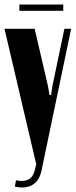

<svg xmlns="http://www.w3.org/2000/svg" viewBox="-30 -827 336 853"><path d="M183 -445 190 -405H197L203 -445L256 -699H286L154 -67Q146 -31 124 -12.5Q102 6 69 6Q52 6 36 2L41 -26Q55 -23 67 -23Q89 -23 104 -34.5Q119 -46 125 -73L131 -97L-10 -699H124ZM251 -779H56V-807H251Z"/></svg>

Font: Moniqa Black Heading
Style: Regular
Weight: 900
Designer: Rajesh Rajput
Foundry: Rajesh Rajput
Version: Version 1.000